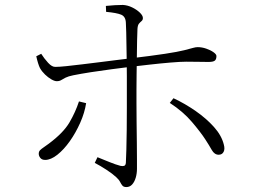

<svg xmlns="http://www.w3.org/2000/svg" viewBox="-20 -750 1040 778"><path d="M375 -113Q397 -104 423 -93.5Q449 -83 468 -78Q477 -76 483 -78Q489 -80 490 -90Q491 -107 492 -143Q493 -179 493.5 -224Q494 -269 494 -313Q494 -357 494 -389Q494 -410 494 -439Q494 -468 493.5 -500Q493 -532 492.5 -563Q492 -594 491.5 -619Q491 -644 490 -658Q489 -683 471 -690.5Q453 -698 410 -702L409 -726Q426 -728 445.5 -729Q465 -730 478 -730Q497 -729 515.5 -720Q534 -711 546.5 -699Q559 -687 559 -677Q559 -669 553.5 -664.5Q548 -660 543 -654Q538 -648 537 -633Q536 -616 535.5 -585.5Q535 -555 534.5 -519Q534 -483 533.5 -448.5Q533 -414 533 -387Q533 -368 533 -332Q533 -296 533.5 -253.5Q534 -211 534.5 -170.5Q535 -130 535 -101.5Q535 -73 535 -66Q535 -47 530 -30Q525 -13 515.5 -2.5Q506 8 492 8Q481 8 476 2Q471 -4 466.5 -13Q462 -22 451 -32Q436 -46 411.5 -62Q387 -78 364 -90ZM127 -522 147 -532Q159 -513 175 -495.5Q191 -478 205 -479Q220 -479 249 -482Q278 -485 314.5 -489.5Q351 -494 387.5 -498.5Q424 -503 455 -507Q486 -511 504 -513Q596 -524 648.5 -532Q701 -540 726.5 -546.5Q752 -553 762.5 -556Q773 -559 781 -559Q798 -559 815.5 -553Q833 -547 845 -538.5Q857 -530 857 -523Q857 -509 850 -504Q843 -499 825 -499Q806 -499 784.5 -499.5Q763 -500 735 -500Q712 -500 670.5 -496.5Q629 -493 585 -488Q541 -483 507 -479Q475 -475 432.5 -469.5Q390 -464 348.5 -457.5Q307 -451 277 -445Q257 -441 246 -435.5Q235 -430 228 -425.5Q221 -421 210 -421Q201 -421 188 -428.5Q175 -436 162.5 -448Q150 -460 142 -474Q138 -482 134 -495Q130 -508 127 -522ZM812 -185Q794 -213 758 -255.5Q722 -298 668 -333L683 -352Q730 -330 773 -300Q816 -270 847 -235.5Q878 -201 887 -164Q892 -146 886 -134.5Q880 -123 866 -123Q849 -123 838 -142.5Q827 -162 812 -185ZM300 -339 329 -332Q323 -293 305 -252.5Q287 -212 263 -178Q239 -144 212.5 -123Q186 -102 163 -102Q150 -102 143.5 -110Q137 -118 137 -127Q137 -136 142.5 -141.5Q148 -147 157 -153Q166 -159 178 -168Q237 -212 261.5 -254Q286 -296 300 -339Z"/></svg>

Font: Noto Serif TC
Style: Regular
Weight: 200
Designer: Ryoko NISHIZUKA 西塚涼子 (kana & ideographs); Frank Grießhammer (Latin, Greek & Cyrillic); Wenlong ZHANG 张文龙 (bopomofo); San
Foundry: Adobe
Version: Version 2.001;hotconv 1.1.0;makeotfexe 2.6.0